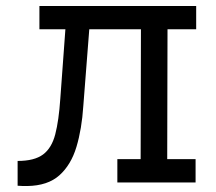

<svg xmlns="http://www.w3.org/2000/svg" viewBox="-20 -611 723 643"><path d="M71 12Q64 12 57.5 12Q51 12 39 11V-72Q95 -72 124 -93.5Q153 -115 165 -161Q177 -207 182 -281L199 -513H112V-591H637V-513H541L540 -78H635V0H373V-78H451L452 -513H279L259 -256Q254 -179 236 -119Q218 -59 179 -24Q140 11 71 12Z"/></svg>

Font: Podkova Medium
Style: Regular
Weight: 500
Designer: Ilya Yudin
Foundry: Cyreal (www.cyreal.org)
Version: Version 2.103